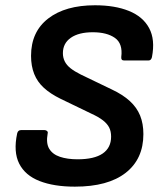

<svg xmlns="http://www.w3.org/2000/svg" viewBox="-20 -686 600 718"><path d="M260 12Q181.6 12 127.9 -9Q74.1 -30 51.8 -74.1Q29.5 -118.1 44.2 -187.1Q47.2 -199.5 58.5 -199.5H146.8Q152.5 -199.5 156.2 -195.8Q159.9 -192.1 158.2 -186.5Q151.6 -150.7 164 -129.8Q176.5 -108.9 204.2 -99.6Q231.9 -90.3 270.1 -90.3Q332.5 -90.3 364 -111.9Q395.5 -133.6 395.5 -175.1Q395.5 -194.6 388.4 -208.9Q381.3 -223.1 365.2 -235.8Q349.1 -248.4 321.5 -261L205.6 -317Q168.2 -335.4 144 -357.6Q119.8 -379.7 107.9 -409.4Q96.1 -439.1 96.1 -477.2Q96.1 -567.2 160.3 -616.8Q224.5 -666.3 335.2 -666.3Q409.8 -666.3 462.1 -645.1Q514.5 -624 537.7 -580.9Q560.9 -537.9 548.2 -472.2Q545.2 -459.9 535.8 -459.9H443.6Q432.2 -459.9 433.5 -472.9Q439.8 -523 409.8 -544.2Q379.7 -565.4 326.9 -565.4Q274.5 -565.4 244.8 -544.7Q215.2 -524 215.2 -487.2Q215.2 -470.6 222.1 -456.5Q229.1 -442.4 243.7 -430.8Q258.3 -419.2 282.3 -407.2L398 -351.5Q439.3 -332.1 465.5 -308.1Q491.6 -284.1 503.9 -254Q516.2 -223.8 516.2 -184.5Q516.2 -91.4 450 -39.7Q383.9 12 260 12Z"/></svg>

Font: Sofia Sans Hairline
Style: Italic
Weight: 1
Italic angle: -9°
Designer: Botio Nikoltchev, Ani Petrova
Foundry: lettersoup
Version: Version 4.102